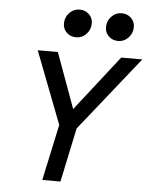

<svg xmlns="http://www.w3.org/2000/svg" viewBox="-58 -921 760 969"><g transform="rotate(5 321.5 -436.5)"><path d="M193 0 254 -284 113 -650H215L317 -370L536 -650H643L343 -274L285 0ZM300 -732Q271 -732 252 -750.5Q233 -769 233 -796Q233 -828 254.5 -850.5Q276 -873 307 -873Q335 -873 354 -854.5Q373 -836 373 -809Q373 -777 351.5 -754.5Q330 -732 300 -732ZM513 -732Q484 -732 465 -750.5Q446 -769 446 -796Q446 -828 467.5 -850.5Q489 -873 519 -873Q548 -873 567 -854.5Q586 -836 586 -809Q586 -777 564.5 -754.5Q543 -732 513 -732Z"/></g></svg>

Font: Sometype Mono Medium
Style: Italic
Weight: 500
Italic angle: -12°
Monospace: yes
Designer: Ryoichi Tsunekawa
Foundry: Dharma Type
Version: Version 1.000; ttfautohint (v1.8.3)